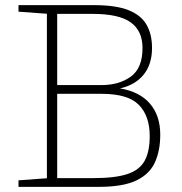

<svg xmlns="http://www.w3.org/2000/svg" viewBox="-20 -727 710 747"><path d="M52 0V-25.5L162.5 -33.5V-673.5L52 -681.5V-707H346.5Q431.5 -707 480.5 -687.2Q529.5 -667.5 550.5 -630.2Q571.5 -593 571.5 -540.5Q571.5 -477 539 -436.8Q506.5 -396.5 447 -383Q523 -370.5 563.2 -324Q603.5 -277.5 603.5 -203Q603.5 -141.5 583 -95.8Q562.5 -50 510.8 -25Q459 0 364.5 0ZM340 -673H202.5V-396H375Q443.5 -396 489 -429Q534.5 -462 534.5 -540.5Q534.5 -606.5 488.8 -639.8Q443 -673 340 -673ZM375 -362H202.5V-34H343Q427 -34 474.8 -49.5Q522.5 -65 542.5 -101Q562.5 -137 562.5 -197.5Q562.5 -276 520.2 -319Q478 -362 375 -362Z"/></svg>

Font: Newsreader 6pt ExtraLight
Style: Regular
Weight: 275
Designer: Hugues Gentile
Foundry: Production Type
Version: Version 1.003; ttfautohint (v1.8.3)